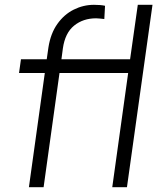

<svg xmlns="http://www.w3.org/2000/svg" viewBox="-20 -777 667 797"><path d="M100 0 166 -474H59L67 -531H174L181 -580Q190 -638 218 -677.5Q246 -717 286 -737Q326 -757 370 -757Q399 -757 416 -753L413 -698Q405 -699 394.5 -700Q384 -701 379 -701Q325 -701 287.5 -670.5Q250 -640 241 -576L235 -531H520L552 -757H613L507 0H446L512 -474H227L161 0Z"/></svg>

Font: Plus Jakarta Sans Light
Style: Italic
Weight: 300
Italic angle: -8°
Designer: Gumpita Rahayu
Foundry: Tokotype
Version: Version 2.071; ttfautohint (v1.8.4.7-5d5b);gftools[0.9.29]